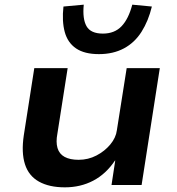

<svg xmlns="http://www.w3.org/2000/svg" viewBox="-20 -793 757 823"><path d="M258 10Q191 10 147 -14.5Q103 -39 87 -89Q71 -139 82 -213L127 -501H270L226 -220Q219 -184 226.5 -158.5Q234 -133 257 -120.5Q280 -108 317 -108Q358 -108 393.5 -126.5Q429 -145 453 -174Q477 -203 481 -235L523 -501H665L587 0H458L474 -105H473Q434 -47 379.5 -18.5Q325 10 258 10ZM404 -561Q342 -561 306 -585.5Q270 -610 257.5 -656Q245 -702 252 -765L339 -773Q333 -712 351 -680.5Q369 -649 421 -649Q471 -649 501 -680.5Q531 -712 547 -773L631 -765Q616 -703 586.5 -656.5Q557 -610 511 -585.5Q465 -561 404 -561Z"/></svg>

Font: Nunito Sans 7pt SemiExpanded
Style: Bold Italic
Weight: 700
Width: 6
Italic angle: -9°
Designer: Vernon Adams
Foundry: Vernon Adams
Version: Version 3.101;gftools[0.9.27]